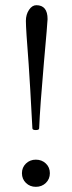

<svg xmlns="http://www.w3.org/2000/svg" viewBox="-20 -703 274 735"><path d="M117.2 -205.1Q104 -205.1 104 -211.9Q95.2 -378.9 89.8 -456.1Q79.1 -592.8 79.1 -623Q79.1 -647.5 91.1 -665.3Q103 -683.1 119.1 -683.1Q162.1 -683.1 162.1 -629.9Q162.1 -618.7 147.9 -460.9Q133.3 -294.9 129.9 -211.9Q129.9 -205.1 117.2 -205.1ZM117.2 12.2Q94.7 12.2 79.3 -2.7Q64 -17.6 64 -40Q64 -62 79.3 -76.9Q94.7 -91.8 117.2 -91.8Q140.1 -91.8 155.5 -77.1Q170.9 -62.5 170.9 -40Q170.9 -17.6 155.5 -2.7Q140.1 12.2 117.2 12.2Z"/></svg>

Font: Junicode SmCond Light
Style: Regular
Weight: 300
Width: 4
Designer: Peter S. Baker
Version: Version 2.206